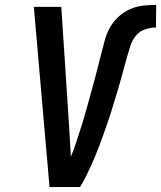

<svg xmlns="http://www.w3.org/2000/svg" viewBox="-20 -763 657 783"><path d="M306 0H182L118 -735H230L262 -245Q264 -215 265.5 -184.5Q267 -154 269 -124Q280 -150 288.5 -176Q297 -202 305.5 -228Q314 -254 322 -280.5Q330 -307 337 -333.5Q344 -360 351.5 -386.5Q359 -413 366 -439Q373 -465 379.5 -491.5Q386 -518 393 -544.5Q400 -571 407 -597.5Q414 -624 427.5 -649Q441 -674 462.5 -694Q484 -714 510 -725.5Q536 -737 563.5 -740Q591 -743 617 -743L616 -651Q594 -651 571 -643Q548 -635 533 -616Q518 -597 511 -574Q504 -551 497.5 -528.5Q491 -506 485 -484Q479 -462 473 -439.5Q467 -417 460 -394.5Q453 -372 446.5 -350Q440 -328 433 -305.5Q426 -283 418 -261Q410 -239 402.5 -216.5Q395 -194 386.5 -172Q378 -150 369 -128Q360 -106 350 -84.5Q340 -63 329.5 -41.5Q319 -20 306 0Z"/></svg>

Font: Iosevka Semibold Extended
Style: Italic
Weight: 600
Width: 7
Italic angle: -9°
Monospace: yes
Designer: Belleve Invis
Foundry: Belleve Invis
Version: Version 32.5.0; ttfautohint (v1.8.4)